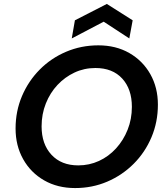

<svg xmlns="http://www.w3.org/2000/svg" viewBox="-20 -942 844 974"><path d="M361 12Q272 12 204 -27Q136 -66 97.5 -134.5Q59 -203 59 -290Q59 -378 91.5 -454.5Q124 -531 181.5 -589Q239 -647 315.5 -679.5Q392 -712 479 -712Q568 -712 636 -673Q704 -634 742.5 -566Q781 -498 781 -411Q781 -323 748.5 -246Q716 -169 658 -111Q600 -53 524 -20.5Q448 12 361 12ZM377 -103Q433 -103 482 -125.5Q531 -148 568.5 -189Q606 -230 627.5 -284Q649 -338 649 -400Q649 -490 600 -543.5Q551 -597 464 -597Q407 -597 358 -574Q309 -551 271.5 -511Q234 -471 212.5 -417Q191 -363 191 -301Q191 -211 241 -157Q291 -103 377 -103ZM344 -747 360 -839 522 -922 653 -839 636 -747 506 -832Z"/></svg>

Font: DeepMind Sans
Style: Bold Italic
Weight: 700
Italic angle: -10°
Designer: Jonny Pinhorn / Modifications: Colophon Foundry
Foundry: Colophon Foundry
Version: Version 1.002; ttfautohint (v1.8.2)